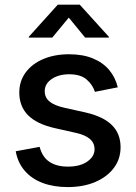

<svg xmlns="http://www.w3.org/2000/svg" viewBox="-20 -779 573 811"><path d="M266.1 11.2Q206.5 11.2 160.4 -6.1Q114.3 -23.4 84.7 -57.4Q55.2 -91.3 46.4 -140.1L147.5 -158.7Q158.2 -116.2 188.5 -95.7Q218.8 -75.2 266.6 -75.2Q318.4 -75.2 348.9 -96.7Q379.4 -118.2 379.4 -148.4Q379.4 -174.8 360.1 -191.7Q340.8 -208.5 302.7 -217.3L211.4 -237.8Q135.7 -254.9 98.6 -292.2Q61.5 -329.6 61.5 -388.2Q61.5 -436.5 88.4 -472.9Q115.2 -509.3 162.6 -529.5Q210 -549.8 271.5 -549.8Q330.1 -549.8 372.6 -532.2Q415 -514.6 441.2 -483.4Q467.3 -452.1 477.5 -410.2L380.9 -391.1Q371.6 -420.9 345.9 -443.1Q320.3 -465.3 272.5 -465.3Q228 -465.3 198.5 -445.3Q168.9 -425.3 168.9 -394Q168.9 -367.2 189 -350.3Q209 -333.5 252.4 -323.7L340.3 -304.2Q416 -287.1 452.6 -250.7Q489.3 -214.4 489.3 -157.2Q489.3 -107.4 460.9 -69.6Q432.6 -31.7 382.3 -10.3Q332 11.2 266.1 11.2ZM200.7 -620.1H101.6V-623.5L224.1 -759.3H316.9L439.9 -623.5V-620.1H339.8L270.5 -704.6Z"/></svg>

Font: Inter 16pt Medium
Style: Regular
Weight: 500
Version: Version 4.001;git-66647c0bb